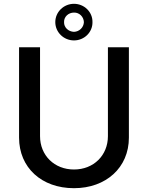

<svg xmlns="http://www.w3.org/2000/svg" viewBox="-20 -976 776 1007"><path d="M546 -728V-262C546 -161 471 -87 368 -87C265 -87 190 -161 190 -262V-728H80V-254C80 -97 198 11 368 11C536 11 656 -97 656 -254V-728ZM270 -860C270 -807 314 -764 368 -764C422 -764 466 -807 465 -860C466 -913 422 -956 368 -956C314 -956 270 -913 270 -860ZM316 -860C315 -888 339 -910 368 -910C396 -911 419 -888 420 -860C419 -832 396 -810 368 -809C339 -810 315 -832 316 -860Z"/></svg>

Font: Wafeq Medium
Style: Regular
Weight: 500
Designer: Rasmus Andersson & Azza Alameddine
Foundry: Google & TypeTogether
Version: Version 3.000;January 28, 2025;FontCreator 15.0.0.3014 64-bi